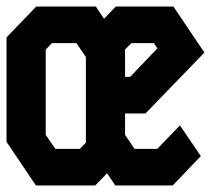

<svg xmlns="http://www.w3.org/2000/svg" viewBox="-20 -568 646 588"><path d="M91 -548 0 -453.5V-133.5L90 0H271.5L308 -37.5L333 0H509L595 -90L531 -184L461.5 -112H392L363 -155V-220.5H425.5L606 -407L511 -548H334.5L298.5 -510.5L273.5 -548ZM120 -155V-416L139 -436H214L243 -393.5V-131L224.5 -112H149.5ZM363 -416.5 382.5 -436H451L462 -420L378.5 -332.5H363Z"/></svg>

Font: Kode
Style: Regular
Weight: 400
Monospace: yes
Designer: Isa Ozler
Foundry: Kadena LLC
Version: Version 1.000;gftools[0.9.28]